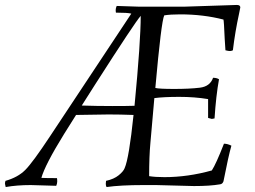

<svg xmlns="http://www.w3.org/2000/svg" viewBox="-47 -747 1031 775"><path d="M391 -285 260 -283 211 -205Q135 -82 120 -29Q140 -28 183 -28Q184 -23 184 -14.5Q184 -6 180 3L77 0Q21 0 -24 8Q-27 -4 -27 -8L-25 -17Q25 -31 55 -61Q85 -91 155 -197L483 -692Q469 -696 421 -696Q420 -700 420 -707Q420 -714 424 -723Q424 -723 516 -720H695L909 -727Q923 -727 923 -717Q923 -715 918 -692Q902 -619 893 -544Q887 -541 881 -541Q875 -541 863 -544Q862 -560 860 -590Q857 -661 855 -668Q774 -689 680 -689Q641 -689 616 -685Q604 -661 580 -392Q595 -388 656.5 -388Q718 -388 759.5 -393Q801 -398 813 -433Q828 -433 837 -427Q825 -361 819 -269Q811 -267 808 -267L793 -271V-347Q739 -356 676.5 -356Q614 -356 576 -351L560 -169Q555 -116 555 -36Q579 -32 617 -32Q711 -32 808 -59Q825 -85 857 -167Q871 -167 887 -159Q875 -117 855 -15Q851 -4 841 -3Q801 4 736 4L583 0H532Q440 0 383 8Q380 2 380 -5L381 -17Q413 -24 432 -39.5Q451 -55 456 -68Q474 -109 492 -283Q436 -285 391 -285ZM283 -321Q343 -319 406 -319Q469 -319 496 -320Q521 -580 521 -683Q499 -659 337 -406Z"/></svg>

Font: Rosarivo
Style: Italic
Weight: 400
Version: Version 1.003